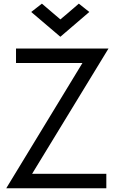

<svg xmlns="http://www.w3.org/2000/svg" viewBox="-20 -1341 626 1036"><path d="M153.3 -403.3Q252.9 -403.3 553.7 -403.3Q553.7 -383.8 553.7 -325.2Q418.9 -325.2 13.7 -325.2Q117.2 -494.1 424.8 -1001Q335 -1001 66.4 -1001Q66.4 -1020.5 66.4 -1079.1Q190.4 -1079.1 565.4 -1079.1Q461.9 -910.2 153.3 -403.3ZM461.9 -1276.4Q422.9 -1243.2 305.7 -1142.6Q266.6 -1175.8 148.4 -1276.4Q162.1 -1287.1 206.1 -1321.3Q231.4 -1299.8 305.7 -1236.3Q331.1 -1256.8 405.3 -1321.3Q418.9 -1309.6 461.9 -1276.4Z"/></svg>

Font: Das Gitter
Style: Book
Weight: 400
Version: Version 006.000